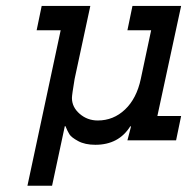

<svg xmlns="http://www.w3.org/2000/svg" viewBox="-20 -462 626 632"><path d="M117.2 -442.4H277.3L225.6 -202.1Q216.8 -149.4 216.8 -139.6Q216.8 -109.4 242.2 -87.4Q267.6 -65.4 301.8 -65.4Q353.5 -65.4 391.6 -101.6Q429.7 -137.7 443.4 -202.1L477.5 -362.3H399.4L416 -442.4H576.2L498 -80.1H576.2L559.6 0H399.4L411.1 -44.9L409.2 -46.9Q371.1 14.6 293.9 14.6Q259.8 14.6 237.3 2.4Q214.8 -9.8 208.5 -20Q202.1 -30.3 195.3 -46.9H193.4L151.4 149.4H70.3L179.7 -362.3H100.6Z"/></svg>

Font: Thabit-Bold-Oblique
Style: Bold Oblique
Weight: 700
Designer: Regenerated by Nadim Shaikli
Foundry: MAK Alagha
Version: 0.01